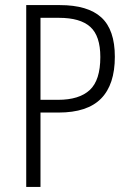

<svg xmlns="http://www.w3.org/2000/svg" viewBox="-20 -734 510 754"><path d="M215 -714Q325 -714 378 -665.5Q431 -617 431 -511Q431 -402 377 -347Q323 -292 210 -292H139V0H83V-714ZM212 -664H139V-342H208Q291 -342 332.5 -380.5Q374 -419 374 -510Q374 -593 334.5 -628.5Q295 -664 212 -664Z"/></svg>

Font: Noto Sans Sinhala Condensed Light
Style: Regular
Weight: 300
Width: 3
Designer: Jelle Bosma - Monotype Design Team
Foundry: Monotype Imaging Inc.
Version: Version 2.006; ttfautohint (v1.8.4.7-5d5b)